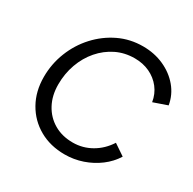

<svg xmlns="http://www.w3.org/2000/svg" viewBox="-167 -928 1115 1111"><g transform="rotate(30 390.0 -372.5)"><path d="M400 12Q304 12 230 -30Q156 -72 114 -146.5Q72 -221 72 -317Q72 -404 103.5 -483.5Q135 -563 191.5 -624.5Q248 -686 322 -721.5Q396 -757 482 -757Q558 -757 621.5 -728.5Q685 -700 727 -650Q769 -600 780 -535L688 -503Q680 -554 650 -592.5Q620 -631 575 -652Q530 -673 475 -673Q408 -673 352 -645.5Q296 -618 254 -569.5Q212 -521 189 -457Q166 -393 166 -321Q166 -247 196.5 -190.5Q227 -134 281 -102.5Q335 -71 406 -71Q472 -71 529 -103.5Q586 -136 624 -195L698 -145Q668 -97 621.5 -62Q575 -27 518 -7.5Q461 12 400 12Z"/></g></svg>

Font: Plus Jakarta Display
Style: Italic
Weight: 400
Italic angle: -12°
Designer: Gumpita Rahayu
Foundry: Tokotype Studio
Version: Version 1.000